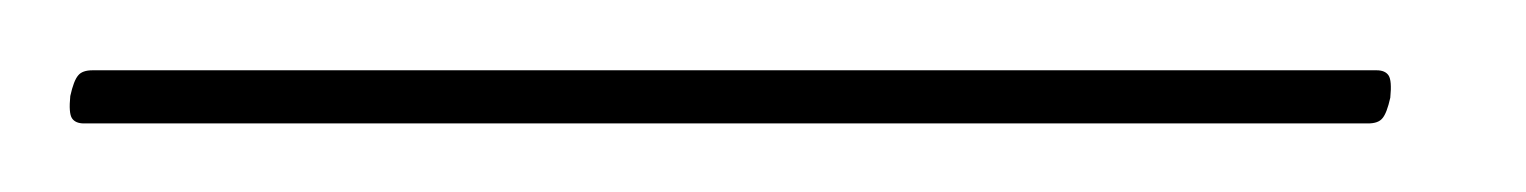

<svg xmlns="http://www.w3.org/2000/svg" viewBox="-79 86 445 56"><path d="M-58.5 114Q-57.5 109.5 -56.2 108Q-55 106.5 -52 106.5H322.5Q325 106.5 326 108Q327 109.5 326.5 114.5Q325.5 119 324.2 120.5Q323 122 320 122H-54.5Q-57 122 -58 120.5Q-59 119 -58.5 114Z"/></svg>

Font: Fraunces 120pt SemiBold
Style: Italic
Weight: 600
Italic angle: -16°
Version: Version 1.000;[b76b70a41]